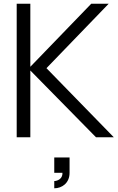

<svg xmlns="http://www.w3.org/2000/svg" viewBox="-20 -740 634 1035"><path d="M143.5 0V-360L497.5 0H593.5L230.5 -372.5L566 -720H472L143.5 -380V-720H70V0ZM272.5 275C313.5 275 355 247.5 355 191.5V109H272.5V191.5H316.5C318.5 227.5 284.5 236 272.5 236Z"/></svg>

Font: Manrope
Style: Regular
Weight: 400
Designer: Mikhail Sharanda
Foundry: Mikhail Sharanda
Version: Version 4.505